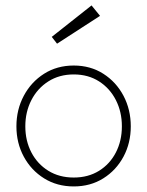

<svg xmlns="http://www.w3.org/2000/svg" viewBox="-20 -658 529 690"><path d="M245 12Q185 12 138.5 -17Q92 -46 65.5 -95Q39 -144 39 -204Q39 -264 65.5 -313.8Q92 -363.5 138.5 -393Q185 -422.5 245 -422.5Q305 -422.5 351.2 -393Q397.5 -363.5 423.8 -313.8Q450 -264 450 -204Q450 -144 423.8 -95Q397.5 -46 351.2 -17Q305 12 245 12ZM245 -20Q297 -20 336 -44.2Q375 -68.5 396.5 -110.2Q418 -152 418 -204Q418 -256 396.5 -298.2Q375 -340.5 336 -365.5Q297 -390.5 245 -390.5Q193 -390.5 153.8 -365.5Q114.5 -340.5 92.8 -298.2Q71 -256 71 -204Q71 -152 92.8 -110.2Q114.5 -68.5 153.8 -44.2Q193 -20 245 -20ZM185 -501 166 -525.5 309 -638.5 339.5 -601Z"/></svg>

Font: League Spartan Extralight
Style: Regular
Weight: 200
Foundry: The League of Moveable Type
Version: Version 2.300; ttfautohint (v1.8.3)